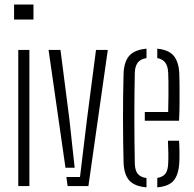

<svg xmlns="http://www.w3.org/2000/svg" viewBox="-20 -820 855 846"><path d="M42 -734V-800H127.5V-734ZM60.5 0V-600H109.5V0Z M194 -600H246.5L285.5 -296.5L309 -81H268.5ZM272.5 -40H332.5L363.5 -296.5L403 -600H455L369.5 0H278Z M524.5 -103.5Q523.5 -145 522.8 -193Q522 -241 522 -292.5Q522 -344 522.5 -395.5Q523 -447 524.5 -495.5Q526.5 -549 550.2 -575Q574 -601 625.5 -605.5V-564Q598 -559.5 586.5 -543.5Q575 -527.5 574 -500Q573 -454 572.5 -405Q572 -356 572 -305.2Q572 -254.5 572.5 -202.8Q573 -151 574 -99.5Q575 -68.5 587.2 -53.8Q599.5 -39 625.5 -35.5V5.5Q572.5 1 549.5 -25Q526.5 -51 524.5 -103.5ZM673 5.5V-36Q697.5 -40 708.8 -54.8Q720 -69.5 721 -99.5Q722 -114.5 721.8 -143.5Q721.5 -172.5 720 -200H769Q770.5 -178.5 770.8 -149Q771 -119.5 770 -103.5Q767 -51 745.8 -25Q724.5 1 673 5.5ZM618 -288V-326.5H721Q722 -360.5 722.2 -396Q722.5 -431.5 722.2 -459.8Q722 -488 721 -500Q719.5 -530 707.5 -545Q695.5 -560 673 -564V-605.5Q724 -600.5 745.8 -573.8Q767.5 -547 770 -496.5Q770.5 -485.5 771 -451.2Q771.5 -417 771.2 -372.8Q771 -328.5 769 -288Z"/></svg>

Font: Big Shoulders Stencil Text Thin ExtraLight
Style: Regular
Weight: 250
Version: Version 2.001